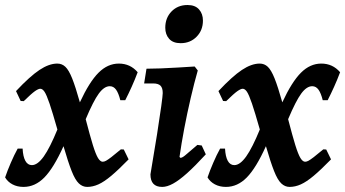

<svg xmlns="http://www.w3.org/2000/svg" viewBox="-25 -723 1357 755"><path d="M442.4 -473Q487.1 -473 516.4 -439Q505.4 -409.6 492.8 -381.7Q480.2 -353.7 467.5 -329H448.1Q441.1 -356.9 431.4 -370.4Q421.6 -384 406.7 -384Q384.8 -384 363.5 -355Q342.2 -326 312 -254.3Q329 -188.8 340.2 -152.5Q351.5 -116.2 360.4 -101.6Q369.4 -87 378.8 -87Q384.8 -87 391.9 -90.8Q399 -94.7 412.7 -105.1Q426.4 -115.6 450.3 -135.7L461.8 -135.1L480.7 -96.3Q440.7 -55.3 412.4 -31.6Q384.1 -7.9 362 2Q339.8 12 317.9 12Q299.5 12 285 -1.8Q270.4 -15.6 256.7 -50.5Q242.9 -85.4 224.7 -148.1Q186.1 -62.5 149.5 -25.2Q113 12 67.4 12Q43 12 24.1 2Q5.2 -8 -4.9 -25.4Q4.1 -51.9 17.6 -83.1Q31 -114.3 44.5 -138.6H63.9Q65.5 -107.3 74.7 -90.5Q83.9 -73.7 100.4 -73.7Q122.8 -73.7 147.2 -107.9Q171.5 -142.2 200.7 -213.8Q181.5 -281.4 169.8 -315.8Q158 -350.2 150.1 -362.1Q142.2 -374 133.3 -374Q125.9 -374 112.2 -364.4Q98.6 -354.8 68.4 -325.3L56.3 -325.9L38 -364.8Q92.6 -423 130.3 -448Q168 -473 200.3 -473Q218.7 -473 232.1 -460.3Q245.6 -447.6 258.8 -414.6Q272 -381.5 289.1 -320.6Q326.6 -401.4 362.6 -437.2Q398.5 -473 442.4 -473Z M684.4 -102.3Q691 -102.3 702.1 -111.3Q713.2 -120.3 751.2 -153.2L768.2 -150.9L784.3 -116.1Q742.1 -70.2 710.6 -41.9Q679 -13.7 655.5 -0.9Q632 12 612.8 12Q566.6 12 566.6 -37.4Q581.6 -125.3 592.4 -193.9Q603.2 -262.5 609.1 -305.4Q614.9 -348.3 614.9 -357Q614.9 -377.3 606.1 -386.1Q597.2 -394.9 576.9 -394.9H541.8L551 -452.8Q573.8 -452.8 606.2 -454Q638.6 -455.2 674 -457.4Q709.4 -459.6 740.5 -461.5L752.7 -445.9Q738.9 -397.8 724.9 -337.6Q710.9 -277.4 699.4 -216.9Q688 -156.5 680.9 -105.9ZM685.4 -553.2Q655.2 -553.2 640.1 -570.4Q624.9 -587.5 624.9 -614Q624.9 -652.6 649.5 -678Q674.1 -703.3 712.4 -703.3Q742.5 -703.3 757.7 -685.9Q773 -668.6 773 -642.1Q773 -603.9 748.1 -578.6Q723.2 -553.2 685.4 -553.2Z M1238.4 -473Q1283.1 -473 1312.4 -439Q1301.4 -409.6 1288.8 -381.7Q1276.2 -353.7 1263.5 -329H1244.1Q1237.1 -356.9 1227.4 -370.4Q1217.6 -384 1202.7 -384Q1180.8 -384 1159.5 -355Q1138.2 -326 1108 -254.3Q1125 -188.8 1136.2 -152.5Q1147.5 -116.2 1156.4 -101.6Q1165.4 -87 1174.8 -87Q1180.8 -87 1187.9 -90.8Q1195 -94.7 1208.7 -105.1Q1222.4 -115.6 1246.3 -135.7L1257.8 -135.1L1276.7 -96.3Q1236.7 -55.3 1208.4 -31.6Q1180.1 -7.9 1158 2Q1135.8 12 1113.9 12Q1095.5 12 1081 -1.8Q1066.4 -15.6 1052.7 -50.5Q1038.9 -85.4 1020.7 -148.1Q982.1 -62.5 945.5 -25.2Q909 12 863.4 12Q839 12 820.1 2Q801.2 -8 791.1 -25.4Q800.1 -51.9 813.6 -83.1Q827 -114.3 840.5 -138.6H859.9Q861.5 -107.3 870.7 -90.5Q879.9 -73.7 896.4 -73.7Q918.8 -73.7 943.2 -107.9Q967.5 -142.2 996.7 -213.8Q977.5 -281.4 965.8 -315.8Q954 -350.2 946.1 -362.1Q938.2 -374 929.3 -374Q921.9 -374 908.2 -364.4Q894.6 -354.8 864.4 -325.3L852.3 -325.9L834 -364.8Q888.6 -423 926.3 -448Q964 -473 996.3 -473Q1014.7 -473 1028.1 -460.3Q1041.6 -447.6 1054.8 -414.6Q1068 -381.5 1085.1 -320.6Q1122.6 -401.4 1158.6 -437.2Q1194.5 -473 1238.4 -473Z"/></svg>

Font: Alegreya
Style: Italic
Weight: 400
Italic angle: -7°
Designer: Juan Pablo del Peral
Foundry: Huerta Tipografica
Version: Version 2.009